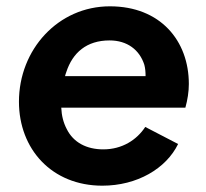

<svg xmlns="http://www.w3.org/2000/svg" viewBox="-20 -576 653 608"><path d="M304 12C414 12 506 -42 544 -120L440 -174C413 -133 367 -103 307 -103C254 -103 212 -125 191 -168C181 -187 175 -210 174 -235H567C574 -260 578 -286 578 -310C578 -447 488 -556 328 -556C164 -556 40 -419 40 -254C40 -104 144 12 304 12ZM186 -335C187 -339 188 -343 190 -348C210 -409 254 -448 327 -448C383 -448 422 -418 437 -371C440 -360 441 -348 441 -335Z"/></svg>

Font: Plus Jakarta Sans
Style: Bold Italic
Weight: 700
Italic angle: -8°
Designer: Gumpita Rahayu
Foundry: Tokotype
Version: Version 2.071;gftools[0.9.30]